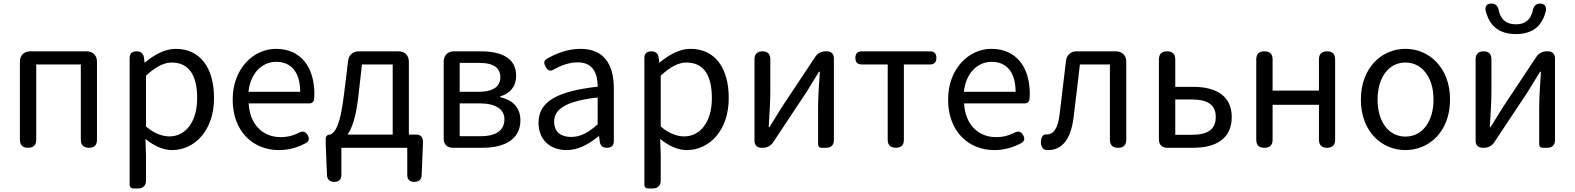

<svg xmlns="http://www.w3.org/2000/svg" viewBox="-20 -832 8867 1081"><path d="M92 -271V-46C92 -15 107 0 138 0C169 0 184 -15 184 -46V-469H435V-45C435 -15 451 0 481 0C511 0 526 -15 526 -45V-485C526 -520 503 -543 468 -543H309H150C115 -543 92 -520 92 -485Z M710 -157V209C710 221 718 229 730 229H756H759C785 229 802 212 802 186V45L799 -50C848 -9 900 13 949 13C1073 13 1185 -94 1185 -280C1185 -448 1109 -557 969 -557C906 -557 845 -521 796 -480H794L790 -510C787 -532 771 -543 749 -543C724 -543 710 -531 710 -506ZM802 -334V-406C854 -454 901 -480 946 -480C1050 -480 1090 -400 1090 -279C1090 -145 1024 -64 934 -64C898 -64 850 -78 802 -120V-263Z M1654 -250H1723C1737 -250 1747 -259 1748 -271C1749 -280 1750 -291 1750 -302C1750 -457 1672 -557 1533 -557C1409 -557 1290 -448 1290 -271C1290 -92 1405 13 1550 13C1611 13 1661 -4 1703 -27C1721 -38 1723 -51 1713 -70C1702 -91 1685 -97 1664 -85C1633 -69 1600 -60 1560 -60C1457 -60 1386 -134 1380 -250H1563ZM1597 -315H1524H1379C1390 -423 1458 -484 1535 -484C1620 -484 1670 -425 1670 -315Z M2282 -308V-485C2282 -520 2259 -543 2224 -543H1999C1967 -543 1944 -522 1940 -490L1917 -302C1895 -127 1871 -91 1840 -74H1837C1823 -74 1814 -65 1814 -51V-17L1821 154C1822 179 1837 192 1862 192C1888 192 1902 179 1902 153V0H2087H2273V153C2273 179 2287 192 2313 192C2338 192 2353 179 2354 154L2361 -17V-38C2361 -60 2347 -74 2325 -74H2282ZM2191 -271V-74H2064H1937C1963 -112 1985 -177 1997 -285L2018 -469H2191Z M2478 -271V-51C2478 -20 2498 0 2529 0H2587H2696C2821 0 2910 -47 2910 -155C2910 -233 2858 -271 2796 -285V-289C2852 -306 2886 -345 2886 -405C2886 -504 2806 -543 2686 -543H2536C2501 -543 2478 -520 2478 -485ZM2568 -396V-478H2622H2677C2762 -478 2797 -448 2797 -397C2797 -347 2761 -315 2671 -315H2568ZM2568 -157V-250H2680C2772 -250 2820 -216 2820 -161C2820 -100 2776 -65 2685 -65H2626H2568Z M3436 -250V-334C3436 -469 3381 -557 3248 -557C3173 -557 3108 -529 3059 -501C3040 -489 3041 -476 3052 -456C3064 -434 3079 -428 3100 -442C3138 -463 3184 -481 3233 -481C3322 -481 3345 -414 3345 -344C3114 -318 3012 -259 3012 -141C3012 -43 3079 13 3170 13C3237 13 3298 -22 3350 -65H3353L3357 -34C3360 -11 3374 0 3397 0C3422 0 3436 -12 3436 -37V-167ZM3154 -233C3192 -256 3254 -273 3345 -283V-207V-132C3292 -85 3248 -61 3196 -61C3142 -61 3100 -85 3100 -147C3100 -182 3116 -211 3154 -233Z M3608 -157V209C3608 221 3616 229 3628 229H3654H3657C3683 229 3700 212 3700 186V45L3697 -50C3746 -9 3798 13 3847 13C3971 13 4083 -94 4083 -280C4083 -448 4007 -557 3867 -557C3804 -557 3743 -521 3694 -480H3692L3688 -510C3685 -532 3669 -543 3647 -543C3622 -543 3608 -531 3608 -506ZM3700 -334V-406C3752 -454 3799 -480 3844 -480C3948 -480 3988 -400 3988 -279C3988 -145 3922 -64 3832 -64C3796 -64 3748 -78 3700 -120V-263Z M4675 -271V-504C4675 -528 4660 -543 4636 -543H4627C4604 -543 4582 -531 4570 -512L4384 -232C4364 -199 4333 -149 4312 -116H4308C4312 -186 4317 -259 4317 -316V-499C4317 -528 4302 -543 4273 -543C4244 -543 4228 -528 4228 -499V-39C4228 -15 4243 0 4267 0H4276C4299 0 4321 -12 4333 -31L4519 -311C4539 -344 4570 -394 4591 -428H4596C4591 -357 4586 -285 4586 -227V-19C4586 -7 4593 0 4605 0H4630H4633C4659 0 4675 -16 4675 -42Z M4978 -234V-45C4978 -15 4994 0 5024 0C5054 0 5069 -15 5069 -45V-469H5215C5240 -469 5252 -481 5252 -506C5252 -531 5240 -543 5215 -543H5024H4833C4808 -543 4796 -531 4796 -506C4796 -481 4808 -469 4833 -469H4978Z M5682 -250H5751C5765 -250 5775 -259 5776 -271C5777 -280 5778 -291 5778 -302C5778 -457 5700 -557 5561 -557C5437 -557 5318 -448 5318 -271C5318 -92 5433 13 5578 13C5639 13 5689 -4 5731 -27C5749 -38 5751 -51 5741 -70C5730 -91 5713 -97 5692 -85C5661 -69 5628 -60 5588 -60C5485 -60 5414 -134 5408 -250H5591ZM5625 -315H5552H5407C5418 -423 5486 -484 5563 -484C5648 -484 5698 -425 5698 -315Z M6321 -271V-485C6321 -520 6298 -543 6263 -543H6154H6041C6009 -543 5986 -522 5982 -491C5970 -391 5958 -290 5946 -190C5937 -110 5912 -75 5873 -75C5872 -75 5871 -75 5871 -75C5856 -78 5845 -63 5842 -48C5837 -22 5843 7 5869 13C5872 13 5877 13 5881 13C5960 13 6008 -47 6024 -167C6037 -268 6048 -369 6060 -469H6229V-46C6229 -15 6244 0 6275 0C6306 0 6321 -15 6321 -46V-271Z M6505 -271V-45C6505 -18 6523 0 6550 0H6602H6699C6828 0 6915 -53 6915 -173C6915 -291 6828 -343 6699 -343H6597V-497C6597 -528 6582 -543 6551 -543C6520 -543 6505 -528 6505 -497ZM6597 -172V-272H6643H6689C6781 -272 6825 -241 6825 -173C6825 -104 6781 -73 6689 -73H6597Z M7497 -271V-498C7497 -528 7482 -543 7452 -543C7422 -543 7406 -528 7406 -498V-322H7145V-497C7145 -528 7130 -543 7099 -543C7068 -543 7053 -528 7053 -497V-46C7053 -15 7068 0 7099 0C7130 0 7145 -15 7145 -46V-242H7275H7406V-45C7406 -15 7422 0 7452 0C7482 0 7497 -15 7497 -45V-271Z M7718 -482C7672 -433 7642 -362 7642 -271C7642 -91 7760 13 7893 13C8026 13 8144 -91 8144 -271C8144 -362 8115 -433 8068 -482C8022 -531 7960 -557 7893 -557C7827 -557 7764 -531 7718 -482ZM8007 -120C7980 -84 7940 -63 7893 -63C7799 -63 7736 -146 7736 -271C7736 -396 7799 -480 7893 -480C7940 -480 7980 -459 8007 -422C8035 -386 8051 -334 8051 -271C8051 -209 8035 -157 8007 -120Z M8735 -271V-504C8735 -528 8720 -543 8696 -543H8687C8664 -543 8642 -531 8630 -512L8444 -232C8424 -199 8393 -149 8372 -116H8368C8372 -186 8377 -259 8377 -316V-499C8377 -528 8362 -543 8333 -543C8304 -543 8288 -528 8288 -499V-39C8288 -15 8303 0 8327 0H8336C8359 0 8381 -12 8393 -31L8579 -311C8599 -344 8630 -394 8651 -428H8656C8651 -357 8646 -285 8646 -227V-19C8646 -7 8653 0 8665 0H8690H8693C8719 0 8735 -16 8735 -42ZM8647 -693C8666 -716 8678 -744 8684 -773C8687 -798 8675 -812 8650 -812C8626 -812 8612 -793 8609 -769C8598 -726 8572 -695 8515 -695C8457 -695 8430 -726 8419 -770C8416 -794 8402 -812 8378 -812C8352 -812 8341 -799 8344 -773C8351 -744 8363 -716 8382 -693C8409 -661 8452 -640 8515 -640C8578 -640 8620 -661 8647 -693Z"/></svg>

Font: GenSenRounded2 TW R
Style: Regular
Weight: 400
Version: Version 2.100;PS 2.1;hotconv 16.6.51;makeotf.lib2.5.65220 DE